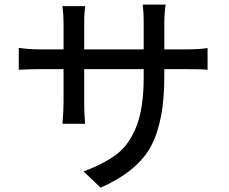

<svg xmlns="http://www.w3.org/2000/svg" viewBox="-20 -785 1017 854"><path d="M710.9 -444.3Q710.9 -245.1 651.4 -134.3Q591.8 -23.4 427.7 49.8L351.6 -22.5Q448.2 -58.6 502.9 -102.1Q557.6 -145.5 588.4 -227.1Q619.1 -308.6 619.1 -438.5V-477.5H354.5V-327.1Q354.5 -285.2 358.4 -234.4H257.8Q262.7 -297.9 262.7 -327.1V-477.5H163.1Q104.5 -477.5 63.5 -474.6V-572.3Q101.6 -565.4 163.1 -565.4H262.7V-682.6Q262.7 -716.8 257.8 -757.8H359.4Q354.5 -728.5 354.5 -682.6V-565.4H619.1V-681.6Q619.1 -735.4 614.3 -764.6H716.8Q710.9 -726.6 710.9 -681.6V-565.4H808.6Q868.2 -565.4 903.3 -571.3V-474.6Q882.8 -477.5 808.6 -477.5H710.9Z"/></svg>

Font: Min Sans Medium
Style: Regular
Weight: 500
Designer: Jinseong-Kim, NotoSansCJK, Nunito
Foundry: Jinseong-Kim
Version: Version 1.400;Glyphs 3.1.2 (3151)